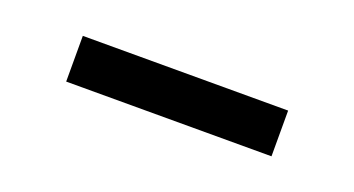

<svg xmlns="http://www.w3.org/2000/svg" viewBox="-24 -493 490 266"><g transform="rotate(20 221.5 -360.5)"><path d="M70.3 -326.2V-393.6H373V-326.2Z"/></g></svg>

Font: Min Sans
Style: Regular
Weight: 400
Designer: Jinseong-Kim, NotoSansCJK, Nunito
Foundry: Jinseong-Kim
Version: Version 1.400;Glyphs 3.1.2 (3151)